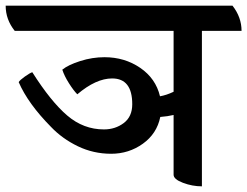

<svg xmlns="http://www.w3.org/2000/svg" viewBox="-62 -638 873 678"><path d="M791 -529H651V20Q617 20 584 7.5Q551 -5 551 -21V-232Q530 -227 504 -225Q492 -166 442.5 -130.5Q393 -95 330.5 -95Q268 -95 213 -121.5Q158 -148 118 -190Q37 -272 4 -348Q8 -355 25.5 -367.5Q43 -380 52 -383Q118 -279 175.5 -230Q233 -181 305 -181Q345 -181 375 -203.5Q405 -226 405 -270Q405 -361 334 -361Q277 -361 211 -305Q198 -318 181.5 -344Q165 -370 158 -392Q179 -409 221.5 -422.5Q264 -436 307 -436Q378 -436 433 -398.5Q488 -361 503 -298Q526 -302 551 -314V-529H-10Q-42 -569 -42 -618H759Q791 -577 791 -529Z"/></svg>

Font: Karma SemiBold
Style: Regular
Weight: 600
Designer: Joana Correia
Foundry: Indian Type Foundry
Version: Version 1.202;PS 1.0;hotconv 1.0.78;makeotf.lib2.5.61930; tt